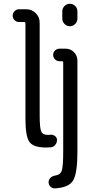

<svg xmlns="http://www.w3.org/2000/svg" viewBox="-20 -780 540 1028"><path d="M394.5 -718.8V-680.7Q394.5 -664.1 382.8 -651.9Q371.1 -639.6 354 -639.6Q336.9 -639.6 325.2 -651.9Q313.5 -664.1 313.5 -680.7V-718.8Q313.5 -735.4 325.2 -747.6Q336.9 -759.8 354 -759.8Q371.1 -759.8 382.8 -748Q394.5 -736.3 394.5 -718.8ZM274.4 160.2Q303.7 156.2 311 132.3Q318.4 108.4 318.4 33.2V-446.3Q318.4 -452.1 311.5 -452.1H298.8Q285.2 -452.1 274.9 -461.9Q264.6 -471.7 264.6 -485.8Q264.6 -500 274.9 -509.8Q285.2 -519.5 298.8 -519.5H330.1Q357.4 -519.5 376 -501Q394.5 -482.4 394.5 -455.1V33.2Q394.5 147.5 371.6 186Q348.6 224.6 274.4 228.5Q260.7 229.5 250.5 219.7Q240.2 210 240.2 195.8Q240.2 181.6 250.5 171.9Q260.7 162.1 274.4 160.2ZM82 -662.1Q68.4 -662.1 58.1 -671.9Q47.9 -681.6 47.9 -695.8Q47.9 -710 58.1 -720.2Q68.4 -730.5 82 -730.5H120.1Q150.4 -730.5 171.4 -709.5Q192.4 -688.5 192.4 -658.2V-165Q192.4 -93.8 200.7 -75.7Q209 -57.6 238.3 -57.6Q240.2 -57.6 244.1 -58.1Q248 -58.6 251 -58.6Q264.6 -59.6 274.9 -51.3Q285.2 -43 285.2 -30.3Q285.2 -15.6 275.4 -3.9Q265.6 7.8 251 8.8Q243.2 9.8 226.6 9.8Q159.2 9.8 137.7 -20Q116.2 -49.8 116.2 -144.5V-654.3Q116.2 -662.1 108.4 -662.1Z"/></svg>

Font: Rounded-X Mgen+ 1m regular
Style: Regular
Weight: 400
Designer: [Source Han Sans]
Ryoko NISHIZUKA  (kana & ideographs); Paul D. Hunt (Latin, Greek & Cyrillic); Wenlong ZHANG  (bopomofo
Version: Version 1.059.20150602